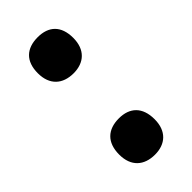

<svg xmlns="http://www.w3.org/2000/svg" viewBox="-189 -602 659 659"><g transform="rotate(-45 141.0 -272.0)"><path d="M142 -382C193 -382 227 -412 227 -469C227 -528 195 -557 142 -557C88 -557 55 -528 55 -469C55 -412 89 -382 142 -382ZM142 13C193 13 227 -17 227 -74C227 -133 195 -163 142 -163C88 -163 55 -133 55 -74C55 -17 89 13 142 13Z"/></g></svg>

Font: Noto Sans Malayalam Condensed ExtraBold
Style: Regular
Weight: 800
Width: 3
Designer: Jelle Bosma - Monotype Design Team
Foundry: Monotype Imaging Inc.
Version: Version 2.104